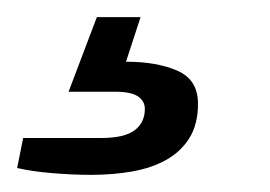

<svg xmlns="http://www.w3.org/2000/svg" viewBox="-96 -31 315 224"><path d="M10 173Q-11 173 -35 171Q-59 169 -76 165L-69 130H22Q49 130 61 121Q73 112 73 96Q73 87 65 81.5Q57 76 38 76H-16L17 -11H68L51 41Q87 41 111 51.5Q135 62 135 90Q135 114 125 130Q115 146 98 155.5Q81 165 58.5 169Q36 173 10 173Z"/></svg>

Font: Archivo SemiBold Light
Style: Italic
Weight: 300
Italic angle: -10°
Version: Version 2.001